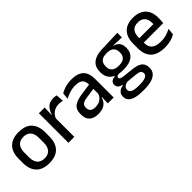

<svg xmlns="http://www.w3.org/2000/svg" viewBox="79 -1284 2250 2250"><g transform="rotate(-45 1204.0 -159.0)"><path d="M263 12.5Q155 12.5 99 -45Q43 -102.5 43 -210.5V-280Q43 -387.5 99 -444.8Q155 -502 263 -502Q371 -502 426.8 -444.8Q482.5 -387.5 482.5 -280V-210.5Q482.5 -102.5 426.8 -45Q371 12.5 263 12.5ZM263 -67Q322.5 -67 353.5 -102.5Q384.5 -138 384.5 -204.5V-286Q384.5 -352 353.5 -387.2Q322.5 -422.5 263 -422.5Q203.5 -422.5 172.5 -387.2Q141.5 -352 141.5 -286V-204.5Q141.5 -138 172.5 -102.5Q203.5 -67 263 -67Z M681.5 -295.5 660.5 -372H684.5Q700 -430 736.5 -463.2Q773 -496.5 836 -496.5Q851 -496.5 862.8 -494.2Q874.5 -492 884 -489L890 -393.5Q878 -397.5 863 -399.8Q848 -402 830.5 -402Q777 -402 738 -374.5Q699 -347 681.5 -295.5ZM685.5 0H587.5V-489H683L678.5 -346.5L685.5 -339.5Z M1338 0H1240.5L1244.5 -116L1241 -131V-285L1241.5 -309.5Q1241.5 -366 1212.8 -392.5Q1184 -419 1120.5 -419Q1069 -419 1025 -404.5Q981 -390 945.5 -371L954.5 -453Q974.5 -464.5 1001.5 -475.5Q1028.5 -486.5 1062.5 -493.5Q1096.5 -500.5 1137 -500.5Q1192.5 -500.5 1231 -487.2Q1269.5 -474 1293 -449Q1316.5 -424 1327.2 -389Q1338 -354 1338 -311ZM1075 11Q1002.5 11 964 -24.8Q925.5 -60.5 925.5 -126.5V-141.5Q925.5 -211.5 968.8 -245.2Q1012 -279 1105 -292L1252 -313L1257.5 -242L1116.5 -222Q1066 -215 1044.5 -197.8Q1023 -180.5 1023 -147V-140Q1023 -106.5 1043.8 -88.5Q1064.5 -70.5 1107 -70.5Q1146 -70.5 1174 -83.5Q1202 -96.5 1219.5 -118.2Q1237 -140 1243.5 -166.5L1257 -101H1239Q1231 -71 1212.5 -45.5Q1194 -20 1160.8 -4.5Q1127.5 11 1075 11Z M1649 -148Q1546 -148 1491 -192Q1436 -236 1436 -317.5V-325.5Q1436 -377 1457.5 -414.8Q1479 -452.5 1526.2 -473.8Q1573.5 -495 1650 -497.5L1904 -506V-429.5L1768 -435.5V-430Q1797 -422.5 1816.2 -406.8Q1835.5 -391 1845.5 -367.5Q1855.5 -344 1855.5 -312V-306.5Q1855.5 -229.5 1803.2 -188.8Q1751 -148 1649 -148ZM1645 110.5H1657.5Q1700 110.5 1729.5 104.5Q1759 98.5 1774.8 85.5Q1790.5 72.5 1790.5 51V49.5Q1790.5 24 1772.5 11.2Q1754.5 -1.5 1710 -5.5L1569 -19L1593.5 -20Q1569.5 -16 1551.2 -7.8Q1533 0.5 1522.8 13.8Q1512.5 27 1512.5 46.5V47.5Q1512.5 70.5 1528.2 84.5Q1544 98.5 1573.8 104.5Q1603.5 110.5 1645 110.5ZM1655.5 188.5H1639Q1571.5 188.5 1522.8 176.8Q1474 165 1447.8 139.2Q1421.5 113.5 1421.5 71V69Q1421.5 40.5 1434.2 21Q1447 1.5 1469.2 -10.2Q1491.5 -22 1519 -26V-31Q1482.5 -38.5 1464.8 -55.8Q1447 -73 1447 -100.5V-101Q1447 -120 1455.5 -133.8Q1464 -147.5 1481.2 -155.8Q1498.5 -164 1524.5 -166.5V-177.5L1627.5 -152.5L1590 -154Q1560.5 -153.5 1549.2 -146.5Q1538 -139.5 1538 -126.5V-126Q1538 -111 1554.8 -103.8Q1571.5 -96.5 1611.5 -92L1730.5 -79Q1809.5 -70.5 1846 -40.5Q1882.5 -10.5 1882.5 50.5V53Q1882.5 100 1855.2 130Q1828 160 1777.2 174.2Q1726.5 188.5 1655.5 188.5ZM1647.5 -220Q1686 -220 1711.8 -231.2Q1737.5 -242.5 1750.5 -265Q1763.5 -287.5 1763.5 -320V-327.5Q1763.5 -359.5 1750.8 -381.5Q1738 -403.5 1712.8 -415Q1687.5 -426.5 1649 -426.5H1646.5Q1605 -426.5 1579 -414.2Q1553 -402 1541.2 -379.8Q1529.5 -357.5 1529.5 -327V-320Q1529.5 -287.5 1542.5 -265Q1555.5 -242.5 1581.8 -231.2Q1608 -220 1647.5 -220Z M2179 11.5Q2062 11.5 2003.8 -44.2Q1945.5 -100 1945.5 -205V-285Q1945.5 -388.5 1999.8 -445.2Q2054 -502 2158 -502Q2228.5 -502 2275.5 -476.2Q2322.5 -450.5 2346 -403.5Q2369.5 -356.5 2369.5 -292V-273.5Q2369.5 -256.5 2368 -239Q2366.5 -221.5 2364 -205.5H2274Q2275 -231.5 2275.2 -254.5Q2275.5 -277.5 2275.5 -296.5Q2275.5 -337 2262.5 -365Q2249.5 -393 2223.5 -407.8Q2197.5 -422.5 2158 -422.5Q2099.5 -422.5 2071 -389.2Q2042.5 -356 2042.5 -294.5V-248.5L2043 -237V-193.5Q2043 -166 2051.2 -143.5Q2059.5 -121 2077.8 -104.8Q2096 -88.5 2125 -79.8Q2154 -71 2195.5 -71Q2242.5 -71 2283.8 -83Q2325 -95 2361.5 -115L2352.5 -31.5Q2319.5 -12 2275.8 -0.2Q2232 11.5 2179 11.5ZM2344 -205.5H1997.5V-279H2344Z"/></g></svg>

Font: Anek Malayalam Medium
Style: Regular
Weight: 500
Designer: Maithili Shingre (Malayalam) & Yesha Goshar (Latin)
Foundry: Ek Type
Version: Version 1.003